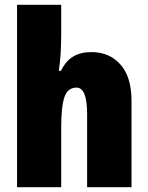

<svg xmlns="http://www.w3.org/2000/svg" viewBox="-20 -780 618 800"><path d="M235 -638Q235 -547 225 -485H234Q254 -526 285 -544.5Q316 -563 361 -563Q436 -563 482 -511Q528 -459 528 -360V0H343V-304Q343 -415 299 -415Q262 -415 248.5 -375.5Q235 -336 235 -247V0H51V-760H235Z"/></svg>

Font: Noto Sans Display Black Narrow
Style: Regular
Weight: 900
Width: 4
Designer: Monotype Design team
Foundry: Monotype Imaging Inc.
Version: Version 1.000